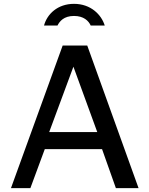

<svg xmlns="http://www.w3.org/2000/svg" viewBox="-20 -979 777 999"><path d="M37 0H138L213 -203H511L583 0H701L434 -742H306ZM236 -292 362 -632 486 -292ZM452 -846H525C508 -902 453 -959 365 -959C280 -959 225 -906 209 -846H279C290 -868 312 -896 365 -896C415 -896 441 -871 452 -846Z"/></svg>

Font: Bisquit Text
Style: Regular
Weight: 400
Version: Version 1.004;Glyphs 3.2.3 (3260)